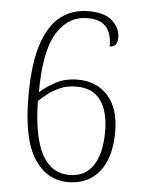

<svg xmlns="http://www.w3.org/2000/svg" viewBox="-53 -767 616 819"><g transform="rotate(5 255.5 -357.0)"><path d="M269 10Q177 10 123 -74.5Q69 -159 69 -341Q69 -478 96.5 -562.5Q124 -647 174.5 -685.5Q225 -724 293 -724Q364 -724 396.5 -693Q429 -662 429 -623Q429 -582 396 -582Q396 -638 371 -666Q346 -694 292 -694Q209 -694 160.5 -615.5Q112 -537 112 -361Q138 -385 178.5 -407Q219 -429 274 -429Q354 -429 402.5 -375Q451 -321 451 -221Q451 -110 402.5 -50Q354 10 269 10ZM272 -21Q339 -21 373.5 -72.5Q408 -124 408 -219Q408 -304 374 -351.5Q340 -399 270 -399Q231 -399 201 -386Q171 -373 148.5 -355.5Q126 -338 111 -323Q116 -21 272 -21Z"/></g></svg>

Font: Noto Serif Lao SemiCondensed ExtraLight
Style: Regular
Weight: 200
Width: 4
Designer: Monotype Design Team
Foundry: Monotype Imaging Inc.
Version: Version 2.003; ttfautohint (v1.8.4.7-5d5b)